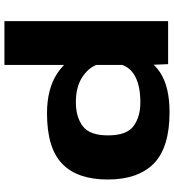

<svg xmlns="http://www.w3.org/2000/svg" viewBox="21 -801 786 868"><g transform="rotate(-90 414.0 -367.0)"><path d="M341 6.5Q181.5 6.5 109 -64.5Q36.5 -135.5 36.5 -273Q36.5 -410 107.5 -478.8Q178.5 -547.5 335.5 -547.5Q446 -547.5 516.2 -501.2Q586.5 -455 596 -389.5L555 -322.5Q542 -360 498.5 -388.5Q455 -417 385 -417Q319.5 -417 277.8 -386Q236 -355 236 -271.5Q236 -187.5 277.8 -156.5Q319.5 -125.5 385 -125.5Q455 -125.5 498.5 -147Q542 -168.5 555 -209.5L596 -151.5Q585.5 -79.5 520.8 -36.5Q456 6.5 341 6.5ZM558 0 554.5 -84V-740H752.5V0Z"/></g></svg>

Font: Anybody Wide
Style: Bold
Weight: 700
Width: 7
Designer: Tyler Finck
Foundry: Etcetera Type Company
Version: Version 1.000; ttfautohint (v1.8)